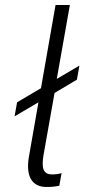

<svg xmlns="http://www.w3.org/2000/svg" viewBox="-20 -740 337 764"><path d="M165 4C184 4 197 3 216 -1L225 -51C211 -47 200 -46 187 -46C151 -46 145 -72 153 -122L197 -370L286 -423L296 -479L206 -426L258 -720H201L143 -389L48 -333L38 -277L133 -333L95 -116C82 -40 106 4 165 4Z"/></svg>

Font: Fixel Text 20240404 Light
Style: Italic
Weight: 300
Width: 4
Italic angle: -10°
Designer: AlfaBravo + MacPaw
Foundry: Kyrylo Tkachov, Marchela Mozhyna, Serhii Makarenko, Maria Weinstein, Zakhar Kryvoshyya
Version: Version 1.211;Glyphs 3.2 (3225)